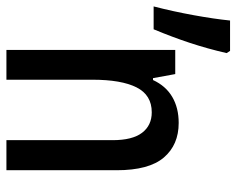

<svg xmlns="http://www.w3.org/2000/svg" viewBox="-164 -664 754 613"><g transform="rotate(90 213.5 -357.0)"><path d="M-73 -470Q-57 -532 -45 -598Q-33 -664 -28 -714H69L76 -703Q62 -642 43.5 -586Q25 -530 0 -470ZM66 0V-539H143L156 -468H162Q181 -509 216 -529.5Q251 -550 299 -550Q369 -550 409.5 -502.5Q450 -455 450 -352V0H354V-339Q354 -402 330.5 -433Q307 -464 265 -464Q210 -464 185.5 -415.5Q161 -367 161 -274V0Z"/></g></svg>

Font: Noto Sans Mono ExtraCondensed Medium
Style: Regular
Weight: 500
Width: 2
Designer: Monotype Design Team
Foundry: Monotype Imaging Inc.
Version: Version 2.014